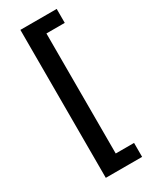

<svg xmlns="http://www.w3.org/2000/svg" viewBox="-224 -762 793 989"><g transform="rotate(-30 172.0 -268.0)"><path d="M306 89H197V-625H306V-708H90V172H306Z"/></g></svg>

Font: Falling Sky
Style: SeBd
Weight: 600
Designer: Paul D. Hunt
Foundry: Adobe Systems Incorporated
Version: Version 1.02